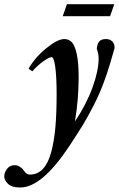

<svg xmlns="http://www.w3.org/2000/svg" viewBox="-87 -645 549 886"><path d="M202.6 -570.3 221.7 -625.5H440.4L420.9 -570.3ZM6.3 220.2Q-32.7 220.2 -50 203.4Q-67.4 186.5 -67.4 168.9Q-67.4 151.9 -54.7 134.5Q-42 117.2 -19 117.2Q-6.3 117.2 5.4 125Q17.1 132.8 23.4 142.6Q35.2 160.6 50.8 160.6Q86.4 160.6 111.1 134.3Q135.7 107.9 149.4 56.6Q163.1 5.4 168.7 -59.1Q174.3 -123.5 174.3 -210.4Q174.3 -290 168 -335.7Q161.6 -381.3 150.9 -381.3Q140.6 -381.3 114.5 -363.3Q88.4 -345.2 62 -315.9L44.9 -328.1Q74.7 -380.4 126.7 -422.6Q178.7 -464.8 210 -464.8Q231 -464.8 244.9 -449.7Q258.8 -434.6 267.3 -394.8Q275.9 -355 275.9 -288.6Q275.9 -186 258.8 -84.5Q312 -164.1 340.1 -241.9Q368.2 -319.8 368.2 -375Q368.2 -397 359.4 -420.9Q362.3 -444.3 371.8 -454.6Q381.3 -464.8 402.3 -464.8Q419.9 -464.8 430.9 -454.1Q441.9 -443.4 441.9 -423.3Q418.9 -340.3 396.7 -277.8Q374.5 -215.3 345.9 -159.9Q317.4 -104.5 295.7 -68.8Q273.9 -33.2 232.4 29.8Q106.4 220.2 6.3 220.2Z"/></svg>

Font: Elstob 6pt
Style: Italic
Weight: 700
Italic angle: -20°
Designer: Peter S. Baker
Version: Version 1.015